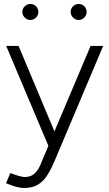

<svg xmlns="http://www.w3.org/2000/svg" viewBox="-20 -730 547 962"><path d="M99 212Q83 212 61 206Q39 200 10 188L32 137Q58 147 76 152Q94 157 104 157Q133 157 151.5 141Q170 125 182 97L239 -39L434 -500H497L252 80Q234 122 214.5 151.5Q195 181 167.5 196.5Q140 212 99 212ZM222 0 11 -500H73L266 -40L283 0ZM374 -630Q358 -630 346 -642Q334 -654 334 -670Q334 -687 346 -698.5Q358 -710 374 -710Q391 -710 402.5 -698.5Q414 -687 414 -670Q414 -654 402.5 -642Q391 -630 374 -630ZM132 -630Q116 -630 104 -642Q92 -654 92 -670Q92 -687 104 -698.5Q116 -710 132 -710Q149 -710 160.5 -698.5Q172 -687 172 -670Q172 -654 160.5 -642Q149 -630 132 -630Z"/></svg>

Font: Figtree Light Light
Style: Regular
Weight: 300
Version: Version 2.001;gftools[0.9.30]